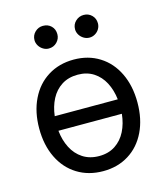

<svg xmlns="http://www.w3.org/2000/svg" viewBox="-111 -814 788 911"><g transform="rotate(-15 283.5 -359.0)"><path d="M42 -262.7Q42 -344.2 72.3 -406.5Q102.5 -468.8 157.5 -502.9Q212.4 -537.1 284.2 -537.1Q355.5 -537.1 409.9 -502.9Q464.4 -468.8 494.4 -406.5Q524.4 -344.2 524.4 -262.7Q524.4 -181.2 494.4 -119.1Q464.4 -57.1 409.9 -23.2Q355.5 10.7 284.2 10.7Q212.4 10.7 157.5 -23.2Q102.5 -57.1 72.3 -119.1Q42 -181.2 42 -262.7ZM439 -229.5H127.4Q132.3 -182.1 151.4 -144.8Q170.4 -107.4 204.1 -85.4Q237.8 -63.5 284.2 -63.5Q330.1 -63.5 363.3 -85.4Q396.5 -107.4 415.3 -144.8Q434.1 -182.1 439 -229.5ZM438 -300.8Q432.6 -347.2 413.6 -383.8Q394.5 -420.4 361.8 -441.7Q329.1 -462.9 284.2 -462.9Q238.3 -462.9 205.1 -441.7Q171.9 -420.4 152.8 -383.8Q133.8 -347.2 128.4 -300.8ZM128.9 -673.8Q128.9 -697.3 145.5 -713.4Q162.1 -729.5 184.6 -729.5Q209.5 -729.5 225.3 -713.9Q241.2 -698.2 241.2 -673.8Q241.2 -651.4 225.1 -634.8Q209 -618.2 184.6 -618.2Q170.4 -618.2 157.5 -626Q144.5 -633.8 136.7 -646.7Q128.9 -659.7 128.9 -673.8ZM328.1 -673.8Q328.1 -697.8 345 -713.6Q361.8 -729.5 384.8 -729.5Q408.2 -729.5 424.3 -713.6Q440.4 -697.8 440.4 -673.8Q440.4 -659.2 433.1 -646.5Q425.8 -633.8 412.8 -626Q399.9 -618.2 384.8 -618.2Q370.1 -618.2 356.9 -626Q343.8 -633.8 335.9 -646.7Q328.1 -659.7 328.1 -673.8Z"/></g></svg>

Font: Pretendard GOV
Style: Regular
Weight: 400
Designer: Base glyphs from Inter by Rasmus Andersson; Hangeul glyphs from Noto Sans CJK(Source Han Sans) by Jang Soo-young and Kan
Foundry: Kil Hyung-jin
Version: Version 1.309